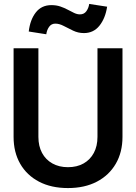

<svg xmlns="http://www.w3.org/2000/svg" viewBox="-20 -943 690 975"><path d="M325 12Q240 12 178 -20.5Q116 -53 82.5 -111.5Q49 -170 49 -248V-698H175V-248Q175 -201 193.5 -166.5Q212 -132 246 -113Q280 -94 325 -94Q371 -94 404.5 -113Q438 -132 456.5 -166.5Q475 -201 475 -248V-698H602V-248Q602 -170 568 -111.5Q534 -53 472 -20.5Q410 12 325 12ZM215 -769 126 -783Q133 -843 162 -880Q191 -917 241 -917Q266 -917 286.5 -910Q307 -903 324.5 -893.5Q342 -884 357 -877Q372 -870 386 -870Q407 -870 418.5 -886Q430 -902 433 -923L524 -909Q515 -850 485 -812.5Q455 -775 406 -775Q377 -775 351 -787.5Q325 -800 303 -811.5Q281 -823 261 -823Q241 -823 229.5 -807Q218 -791 215 -769Z"/></svg>

Font: Azeret Mono Thin Medium
Style: Regular
Weight: 500
Version: Version 1.002